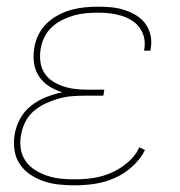

<svg xmlns="http://www.w3.org/2000/svg" viewBox="-20 -548 540 576"><path d="M204 8Q180 8 156.5 5.5Q133 3 111 -4.5Q89 -12 70.5 -24.5Q52 -37 39.5 -55.5Q27 -74 23.5 -97.5Q20 -121 24 -145Q28 -169 40.5 -192Q53 -215 73.5 -231Q94 -247 118 -256.5Q142 -266 167 -271Q145 -278 127 -289.5Q109 -301 97 -319Q85 -337 82 -359.5Q79 -382 83 -405Q86 -425 95.5 -444Q105 -463 120.5 -478Q136 -493 155 -503Q174 -513 194 -518.5Q214 -524 234.5 -526Q255 -528 275 -528Q295 -528 315 -526Q335 -524 353.5 -518Q372 -512 388.5 -502Q405 -492 416 -477Q427 -462 431.5 -442.5Q436 -423 432 -402Q432 -401 432 -399.5Q432 -398 431 -396H412Q412 -397 412.5 -398.5Q413 -400 413 -401Q416 -419 412 -436Q408 -453 398 -466Q388 -479 374 -487.5Q360 -496 343.5 -501Q327 -506 309.5 -508Q292 -510 275 -510Q257 -510 239 -508.5Q221 -507 203 -502Q185 -497 167.5 -488.5Q150 -480 136 -467Q122 -454 113.5 -437Q105 -420 102 -402Q99 -383 101 -364.5Q103 -346 112 -331Q121 -316 135.5 -306Q150 -296 167 -290Q184 -284 202.5 -281.5Q221 -279 240 -279H293L290 -261H237Q217 -261 197 -259.5Q177 -258 157 -252.5Q137 -247 117.5 -238Q98 -229 81.5 -215Q65 -201 55.5 -181.5Q46 -162 43 -142Q39 -121 42.5 -100.5Q46 -80 57.5 -64Q69 -48 86 -37.5Q103 -27 122.5 -20.5Q142 -14 162.5 -12Q183 -10 204 -10Q232 -10 259.5 -14Q287 -18 313.5 -29.5Q340 -41 363 -60.5Q386 -80 398 -106L415 -98Q401 -70 376.5 -48Q352 -26 323 -13.5Q294 -1 264 3.5Q234 8 204 8Z"/></svg>

Font: Iosevka SS04 Thin
Style: Italic
Weight: 100
Italic angle: -9°
Monospace: yes
Designer: Belleve Invis
Foundry: Belleve Invis
Version: Version 19.0.0; ttfautohint (v1.8.4)